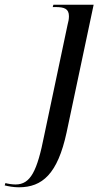

<svg xmlns="http://www.w3.org/2000/svg" viewBox="-156 -556 453 816"><path d="M-76 240C24 240 89 183 127 7L242 -536H71L68 -526H80C117 -526 137 -519 137 -487C137 -476 135 -464 131 -450L32 19C2 171 -26 228 -90 228C-104 228 -123 225 -133 222L-136 232C-120 236 -98 240 -76 240Z"/></svg>

Font: Noto Serif Display SemiCondensed
Style: Italic
Weight: 400
Width: 4
Italic angle: -12°
Designer: Monotype Design Team
Foundry: Monotype Imaging Inc.
Version: Version 2.009